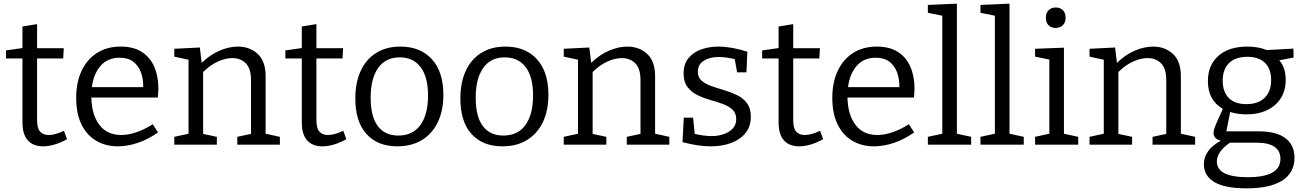

<svg xmlns="http://www.w3.org/2000/svg" viewBox="-20 -792 7138 1051"><path d="M215 9Q162 9 132.5 -23.5Q103 -56 103 -122V-472H13V-516L103 -529V-647L183 -660V-528H329L326 -472H183V-133Q183 -90 199.5 -71.5Q216 -53 246 -53Q282 -53 330 -76L347 -30Q276 9 215 9Z M625 9Q558 9 506.5 -21.5Q455 -52 426 -111Q397 -170 397 -256Q397 -342 427 -405Q457 -468 511.5 -502.5Q566 -537 641 -537Q711 -537 756.5 -507.5Q802 -478 824.5 -426Q847 -374 847 -307Q847 -296 846 -284.5Q845 -273 844 -258H480Q482 -164 524 -108.5Q566 -53 644 -53Q681 -53 725 -67.5Q769 -82 816 -112L845 -67Q789 -28 733 -9.5Q677 9 625 9ZM635 -476Q569 -476 530.5 -431.5Q492 -387 483 -315H764Q765 -358 752 -394.5Q739 -431 710.5 -453.5Q682 -476 635 -476Z M934 0V-43L1012 -60V-465L934 -482V-525L1074 -532L1084 -448Q1132 -494 1183.5 -515.5Q1235 -537 1282 -537Q1348 -537 1391.5 -496Q1435 -455 1434 -371V-60L1512 -43V0H1279V-43L1354 -59V-354Q1354 -416 1326 -445Q1298 -474 1251 -474Q1215 -474 1173.5 -455.5Q1132 -437 1092 -398V-59L1167 -43V0Z M1744 9Q1691 9 1661.5 -23.5Q1632 -56 1632 -122V-472H1542V-516L1632 -529V-647L1712 -660V-528H1858L1855 -472H1712V-133Q1712 -90 1728.5 -71.5Q1745 -53 1775 -53Q1811 -53 1859 -76L1876 -30Q1805 9 1744 9Z M2172 -537Q2281 -537 2344 -468Q2407 -399 2407 -273Q2407 -187 2377 -124Q2347 -61 2290.5 -26Q2234 9 2155 9Q2047 9 1986 -58.5Q1925 -126 1925 -253Q1925 -340 1954.5 -404Q1984 -468 2039.5 -502.5Q2095 -537 2172 -537ZM2168 -478Q2091 -478 2050 -420Q2009 -362 2009 -257Q2009 -154 2048 -102Q2087 -50 2160 -50Q2240 -50 2281.5 -108Q2323 -166 2323 -269Q2323 -371 2282.5 -424.5Q2242 -478 2168 -478Z M2747 -537Q2856 -537 2919 -468Q2982 -399 2982 -273Q2982 -187 2952 -124Q2922 -61 2865.5 -26Q2809 9 2730 9Q2622 9 2561 -58.5Q2500 -126 2500 -253Q2500 -340 2529.5 -404Q2559 -468 2614.5 -502.5Q2670 -537 2747 -537ZM2743 -478Q2666 -478 2625 -420Q2584 -362 2584 -257Q2584 -154 2623 -102Q2662 -50 2735 -50Q2815 -50 2856.5 -108Q2898 -166 2898 -269Q2898 -371 2857.5 -424.5Q2817 -478 2743 -478Z M3066 0V-43L3144 -60V-465L3066 -482V-525L3206 -532L3216 -448Q3264 -494 3315.5 -515.5Q3367 -537 3414 -537Q3480 -537 3523.5 -496Q3567 -455 3566 -371V-60L3644 -43V0H3411V-43L3486 -59V-354Q3486 -416 3458 -445Q3430 -474 3383 -474Q3347 -474 3305.5 -455.5Q3264 -437 3224 -398V-59L3299 -43V0Z M3800 -400Q3800 -368 3821 -350Q3842 -332 3875 -320.5Q3908 -309 3945 -298Q3982 -287 4015 -271Q4048 -255 4069 -227Q4090 -199 4090 -153Q4090 -100 4061 -64Q4032 -28 3982.5 -9.5Q3933 9 3872 9Q3834 9 3795.5 3Q3757 -3 3716 -14L3723 -148H3774L3783 -59Q3805 -54 3829.5 -50.5Q3854 -47 3875 -47Q3910 -47 3941 -57.5Q3972 -68 3991 -88.5Q4010 -109 4010 -140Q4010 -173 3989.5 -192Q3969 -211 3936 -223Q3903 -235 3866 -245.5Q3829 -256 3796.5 -272Q3764 -288 3743 -316Q3722 -344 3722 -390Q3722 -441 3748.5 -473.5Q3775 -506 3818.5 -521.5Q3862 -537 3912 -537Q3946 -537 3987 -530Q4028 -523 4071 -509L4066 -396H4015L4002 -468Q3955 -480 3914 -480Q3865 -480 3832.5 -459.5Q3800 -439 3800 -400Z M4354 9Q4301 9 4271.5 -23.5Q4242 -56 4242 -122V-472H4152V-516L4242 -529V-647L4322 -660V-528H4468L4465 -472H4322V-133Q4322 -90 4338.5 -71.5Q4355 -53 4385 -53Q4421 -53 4469 -76L4486 -30Q4415 9 4354 9Z M4764 9Q4697 9 4645.5 -21.5Q4594 -52 4565 -111Q4536 -170 4536 -256Q4536 -342 4566 -405Q4596 -468 4650.5 -502.5Q4705 -537 4780 -537Q4850 -537 4895.5 -507.5Q4941 -478 4963.5 -426Q4986 -374 4986 -307Q4986 -296 4985 -284.5Q4984 -273 4983 -258H4619Q4621 -164 4663 -108.5Q4705 -53 4783 -53Q4820 -53 4864 -67.5Q4908 -82 4955 -112L4984 -67Q4928 -28 4872 -9.5Q4816 9 4764 9ZM4774 -476Q4708 -476 4669.5 -431.5Q4631 -387 4622 -315H4903Q4904 -358 4891 -394.5Q4878 -431 4849.5 -453.5Q4821 -476 4774 -476Z M5296 -43V0H5059V-43L5138 -60V-706L5059 -722V-765L5218 -772V-60Z M5584 -43V0H5347V-43L5426 -60V-706L5347 -722V-765L5506 -772V-60Z M5882 -43V0H5646V-43L5724 -60V-466L5646 -482V-525L5804 -531V-60ZM5758 -639Q5735 -639 5720 -653.5Q5705 -668 5705 -695Q5705 -722 5720.5 -736.5Q5736 -751 5759 -751Q5783 -751 5798 -736.5Q5813 -722 5813 -695Q5813 -668 5797.5 -653.5Q5782 -639 5758 -639Z M5944 0V-43L6022 -60V-465L5944 -482V-525L6084 -532L6094 -448Q6142 -494 6193.5 -515.5Q6245 -537 6292 -537Q6358 -537 6401.5 -496Q6445 -455 6444 -371V-60L6522 -43V0H6289V-43L6364 -59V-354Q6364 -416 6336 -445Q6308 -474 6261 -474Q6225 -474 6183.5 -455.5Q6142 -437 6102 -398V-59L6177 -43V0Z M6803 239Q6686 239 6628 205Q6570 171 6570 107Q6570 29 6663 -22Q6623 -31 6623 -65Q6623 -74 6626.5 -86Q6630 -98 6641 -123Q6652 -148 6674 -196Q6592 -243 6592 -348Q6592 -436 6649.5 -486.5Q6707 -537 6808 -537Q6868 -537 6914 -518L7060 -526L7061 -477L6983 -462Q7018 -421 7018 -356Q7018 -268 6959 -217Q6900 -166 6803 -166Q6755 -166 6714 -179L6693 -73H6870Q6967 -73 7016.5 -35.5Q7066 2 7066 72Q7066 153 6999.5 196Q6933 239 6803 239ZM6802 -222Q6867 -222 6902.5 -256.5Q6938 -291 6938 -354Q6938 -416 6904 -448.5Q6870 -481 6807 -481Q6743 -481 6708 -447Q6673 -413 6673 -350Q6673 -289 6706.5 -255.5Q6740 -222 6802 -222ZM6810 178Q6989 178 6989 78Q6989 -11 6857 -11H6713Q6641 38 6641 92Q6641 178 6810 178Z"/></svg>

Font: Bitter
Style: Regular
Weight: 400
Designer: Sol Matas, and Bitter project Authors
Foundry: Sol Matas
Version: Version 2.001